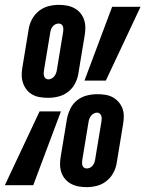

<svg xmlns="http://www.w3.org/2000/svg" viewBox="-45 -763 599 791"><path d="M153 -360Q137 -360 120.5 -362.5Q104 -365 90 -372.5Q76 -380 66 -392Q56 -404 50.5 -419Q45 -434 44.5 -450.5Q44 -467 47 -484L73 -642Q76 -663 86.5 -683Q97 -703 115 -717.5Q133 -732 154.5 -737.5Q176 -743 197 -743Q214 -743 230.5 -740Q247 -737 261 -729.5Q275 -722 285 -710.5Q295 -699 300.5 -684Q306 -669 306.5 -652Q307 -635 304 -618L278 -461Q275 -440 264.5 -419.5Q254 -399 236 -385Q218 -371 196.5 -365.5Q175 -360 154 -360ZM391 -431H303L417 -735H534ZM154 -436Q161 -436 167.5 -439.5Q174 -443 178.5 -448.5Q183 -454 185.5 -460.5Q188 -467 189 -473L215 -631Q216 -637 216 -643Q216 -649 214 -654.5Q212 -660 207.5 -663Q203 -666 197 -666Q190 -666 183.5 -663Q177 -660 172.5 -654.5Q168 -649 165.5 -642.5Q163 -636 162 -629L136 -472Q135 -466 135 -460Q135 -454 137 -448.5Q139 -443 143.5 -439.5Q148 -436 154 -436ZM312 8Q295 8 278.5 5Q262 2 248 -5.5Q234 -13 224 -24.5Q214 -36 208.5 -51Q203 -66 202.5 -83Q202 -100 205 -117L231 -274Q235 -295 245 -315.5Q255 -336 273 -350Q291 -364 312.5 -369.5Q334 -375 355 -375H356Q372 -375 388.5 -372.5Q405 -370 419 -362.5Q433 -355 443.5 -343Q454 -331 459.5 -316Q465 -301 465 -284.5Q465 -268 462 -251L436 -93Q433 -72 422.5 -52Q412 -32 394 -17.5Q376 -3 354.5 2.5Q333 8 312 8ZM-25 0 118 -304H206L92 0ZM312 -69Q319 -69 325.5 -72Q332 -75 336.5 -80.5Q341 -86 343.5 -92.5Q346 -99 347 -106L373 -263Q374 -269 374 -275Q374 -281 372 -286.5Q370 -292 365.5 -295.5Q361 -299 355 -299Q348 -299 341.5 -295.5Q335 -292 330.5 -286.5Q326 -281 323.5 -274.5Q321 -268 320 -262L294 -104Q293 -98 293 -92Q293 -86 295 -80.5Q297 -75 301.5 -72Q306 -69 312 -69Z"/></svg>

Font: Iosevka Curly Slab Extrabold
Style: Italic
Weight: 800
Italic angle: -9°
Monospace: yes
Designer: Belleve Invis
Foundry: Belleve Invis
Version: Version 22.1.2; ttfautohint (v1.8.4)